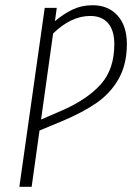

<svg xmlns="http://www.w3.org/2000/svg" viewBox="-20 -714 505 734"><path d="M465 -546Q465 -468 433.5 -412.5Q402 -357 349 -320.5Q296 -284 220 -252L131 -215L101 0H54L151 -684H197L190 -633Q223 -661 257.5 -677.5Q292 -694 334 -694Q394 -694 429.5 -654.5Q465 -615 465 -546ZM417 -545Q417 -598 393 -625.5Q369 -653 325 -653Q252 -653 183 -586L137 -257L220 -293Q315 -335 366 -392.5Q417 -450 417 -545Z"/></svg>

Font: Fira Sans Extra Condensed ExtraLight
Style: Italic
Weight: 275
Width: 3
Italic angle: -8°
Designer: Carrois Corporate & Edenspiekermann AG
Foundry: Carrois Corporate GbR & Edenspiekermann AG
Version: Version 4.203